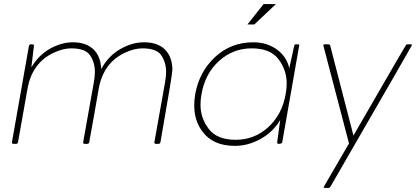

<svg xmlns="http://www.w3.org/2000/svg" viewBox="-20 -711 2056 949"><path d="M764 0H750Q743 0 743 -8L796 -305Q801 -333 801 -356Q801 -401 778 -436.5Q755 -472 684 -472Q644 -472 599 -451Q490 -401 467.5 -270Q445 -139 421 -8Q420 -1 412 0H398Q391 0 391 -8L444 -305Q449 -333 449 -356Q449 -401 426 -436.5Q403 -472 332 -472Q292 -472 247 -451Q138 -401 115.5 -270Q93 -139 69 -8Q68 -1 60 0H46Q39 0 39 -8L123 -484Q125 -492 133 -492Q148 -492 148 -487L135 -378Q172 -440 228.5 -471Q285 -502 340 -502Q405 -502 441.5 -467.5Q478 -433 480 -370Q517 -436 575.5 -469Q634 -502 692 -502Q770 -502 806 -454Q832 -419 832 -366Q832 -343 773 -8Q772 -1 764 0Z M1145 -20Q1237 -20 1305.5 -82Q1374 -144 1392 -246Q1397 -274 1397 -299Q1397 -365 1356.5 -418.5Q1316 -472 1224 -472Q1132 -472 1063 -410Q994 -348 976 -246Q971 -218 971 -193Q971 -127 1012 -73.5Q1053 -20 1145 -20ZM1141 10Q1031 10 979 -63Q940 -116 940 -190Q940 -217 945 -246Q965 -357 1043.5 -429.5Q1122 -502 1232 -502Q1298 -502 1347 -467.5Q1396 -433 1410 -374L1434 -484Q1436 -492 1442 -492H1454Q1459 -492 1459 -487L1375 -8Q1374 0 1357 0Q1350 0 1350 -8L1365 -118Q1330 -59 1268.5 -24.5Q1207 10 1141 10ZM1237 -590H1203L1283 -691H1344Z M1602 218H1587Q1580 218 1580 213L1705 -2Q1578 -485 1578 -487Q1579 -492 1586 -492H1603Q1610 -492 1612 -486L1727 -41Q1986 -490 1988.5 -491Q1991 -492 2010 -492Q2016 -492 2016 -488Q2016 -485 1613 212Q1609 218 1602 218Z"/></svg>

Font: YamahaIndonesia935. App Thin
Style: Italic
Weight: 100
Italic angle: -10°
Designer: Dalton Maag Ltd
Foundry: Dalton Maag Ltd
Version: Version 1.002; January 01, 2024; Regular/Italic